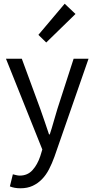

<svg xmlns="http://www.w3.org/2000/svg" viewBox="-20 -801 507 1030"><path d="M90 209Q73 209 59 206.5Q45 204 33 199L49 134Q57 136 67 138.5Q77 141 86 141Q128 141 154.5 111.5Q181 82 196 37L207 1L12 -486H97L196 -217Q207 -185 219.5 -149.5Q232 -114 243 -80H247Q258 -113 268 -149Q278 -185 288 -217L375 -486H455L272 40Q259 76 243 107Q227 138 205 160.5Q183 183 155 196Q127 209 90 209ZM228 -573 186 -614 327 -781 385 -726Z"/></svg>

Font: Pinyin1712
Style: Regular
Weight: 400
Version: Version 1